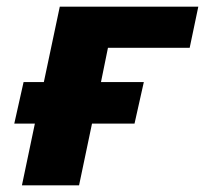

<svg xmlns="http://www.w3.org/2000/svg" viewBox="-20 -558 617 578"><path d="M46 0H218L257 -186H385L413 -311H284L305 -414H551L577 -538H160L112 -311H51L23 -186H85Z"/></svg>

Font: Geist ExtraBold
Style: Italic
Weight: 800
Italic angle: -12°
Designer: Basement.studio, Andrés Briganti, Mateo Zaragoza
Foundry: Basement.studio, Vercel, Andrés Briganti, Guido Ferreyra, Mateo Zaragoza
Version: Version 1.500